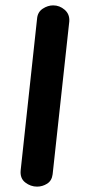

<svg xmlns="http://www.w3.org/2000/svg" viewBox="-20 -695 329 715"><path d="M118 0Q94 0 74 -15.5Q54 -31 57 -61L118 -625Q120 -650 139 -662.5Q158 -675 178 -675Q202 -675 221 -658.5Q240 -642 238 -615L176 -46Q173 -22 155.5 -11Q138 0 118 0Z"/></svg>

Font: Edu NSW ACT Foundation
Style: Bold
Weight: 700
Version: Version 1.003